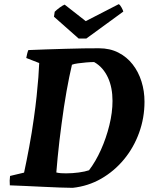

<svg xmlns="http://www.w3.org/2000/svg" viewBox="-20 -890 729 922"><path d="M329.1 12Q304.9 12 267 10.5Q229.1 9 185.5 7Q142 5 100.6 3Q59.1 1 27.2 0Q26.2 -11.5 26.5 -22.8Q26.8 -34 28.3 -45.1L95.6 -61.1Q107.1 -114 120 -183.1Q133 -252.3 142.6 -322Q150.6 -377.7 155.8 -427.4Q161 -477.2 164.2 -518.1Q167.3 -559 168.3 -587.3L106.1 -611.5Q108.1 -622.6 110.4 -631.8Q112.6 -641.1 116.1 -649.5Q156.4 -651.5 202.2 -652.8Q247.9 -654.1 293.8 -655.6Q339.8 -657.1 381.3 -657.7Q422.9 -658.2 455.3 -658.2Q508 -658.2 548.6 -637.3Q589.3 -616.5 617 -580.8Q644.8 -545.2 659.3 -499.1Q673.9 -453.1 673.9 -401.6Q673.9 -323.8 648 -252.5Q622.2 -181.1 575.4 -124.6Q528.7 -68.1 466 -32Q403.3 4 329.1 12ZM298.6 -57.6Q327.6 -57.6 358.1 -61.7Q388.6 -65.8 407.5 -72.4Q439.4 -114.2 464.7 -170.5Q490 -226.9 505.1 -288.3Q520.3 -349.7 520.3 -405.5Q520.3 -436.8 514.9 -465.1Q509.5 -493.4 498.4 -517.4Q487.3 -541.5 470.9 -560.4Q454.5 -579.3 432 -592Q415.6 -592 394.3 -590.2Q373.1 -588.4 354.4 -585.8Q335.7 -583.3 325.5 -579.2Q312.4 -523.7 299.5 -451.6Q286.7 -379.4 275.4 -292.8Q270.3 -255.6 265.5 -214.7Q260.7 -173.7 256.9 -134.5Q253.1 -95.3 250.5 -61.8Q255.1 -60.7 260.5 -59.7Q265.8 -58.7 272 -58.4Q278.1 -58.1 284.8 -57.9Q291.4 -57.6 298.6 -57.6ZM357.5 -705.1 239.2 -809.7 242.7 -833.5Q252.6 -843.4 266.9 -853.9Q281.1 -864.3 290.5 -867.8L391.8 -788.5L549.9 -869.9Q556.3 -867.5 563.5 -854.2Q570.8 -840.8 572.1 -834.4L394.8 -705.1Z"/></svg>

Font: Labrada
Style: Italic
Weight: 400
Italic angle: -7°
Designer: Mercedes Jáuregui
Foundry: Omnibus-Type Team
Version: Version 1.000